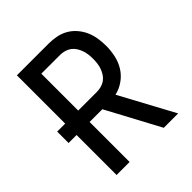

<svg xmlns="http://www.w3.org/2000/svg" viewBox="-200 -868 1001 1001"><g transform="rotate(-45 300.0 -367.5)"><path d="M85 0V-295H26V-379H85V-735H319Q347 -735 375.5 -729.5Q404 -724 428.5 -710Q453 -696 472 -674Q491 -652 502.5 -626Q514 -600 518.5 -571.5Q523 -543 523 -515Q523 -480 515.5 -445Q508 -410 489.5 -380Q471 -350 441.5 -329Q412 -308 377 -300L539 0H433L275 -295H181V0ZM181 -379H319Q335 -379 351.5 -383.5Q368 -388 381 -397.5Q394 -407 403 -421Q412 -435 417.5 -450.5Q423 -466 425 -482.5Q427 -499 427 -515Q427 -531 425 -547.5Q423 -564 417.5 -579.5Q412 -595 403 -609Q394 -623 381 -632.5Q368 -642 351.5 -646.5Q335 -651 319 -651H181Z"/></g></svg>

Font: Iosevka Aile Medium
Style: Regular
Weight: 500
Designer: Belleve Invis
Foundry: Belleve Invis
Version: Version 27.3.5; ttfautohint (v1.8.4)